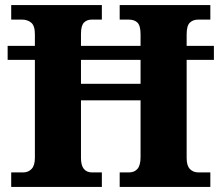

<svg xmlns="http://www.w3.org/2000/svg" viewBox="-20 -734 869 754"><path d="M24 0V-57H72Q91 -57 104 -70.5Q117 -84 117 -114V-499H10V-554H117V-600Q117 -633 102.5 -645Q88 -657 67 -657H24V-714H380V-657H340Q321 -657 309.5 -645Q298 -633 298 -601V-554H532V-599Q532 -633 520 -645Q508 -657 486 -657H450V-714H806V-657H758Q738 -657 725.5 -645Q713 -633 713 -599V-554H820V-499H713V-113Q713 -83 726 -70Q739 -57 758 -57H806V0H450V-57H487Q508 -57 520 -71Q532 -85 532 -117V-340H298V-114Q298 -84 309.5 -70.5Q321 -57 340 -57H380V0ZM298 -405H532V-499H298Z"/></svg>

Font: Noto Serif Tamil ExtraBold
Style: Italic
Weight: 800
Italic angle: -12°
Designer: Indian Type Foundry, Tom Grace, and the Monotype Design Team
Foundry: Monotype Imaging Inc.
Version: Version 2.003; ttfautohint (v1.8.4.7-5d5b)